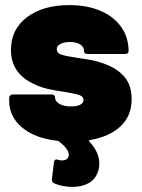

<svg xmlns="http://www.w3.org/2000/svg" viewBox="-20 -548 559 754"><path d="M333 2Q327 4 331 8Q370 50 370 94Q370 107 367 119Q357 155 329.5 170.5Q302 186 266 186Q225 186 193 172Q182 167 184 153L192 89Q194 78 202 78L210 80Q215 82 224 82Q236 82 243 76Q250 70 250 59Q250 37 211 7Q207 5 205 5Q117 -5 66.5 -47.5Q16 -90 16 -153V-162Q16 -169 20 -173Q24 -177 31 -177H181Q196 -177 196 -166Q196 -150 213.5 -140Q231 -130 259 -130Q281 -130 294.5 -136.5Q308 -143 308 -155Q308 -169 292 -174.5Q276 -180 235 -187Q197 -192 167 -199Q137 -206 109 -220Q23 -262 23 -352Q23 -433 86 -480.5Q149 -528 252 -528Q322 -528 374.5 -505.5Q427 -483 456 -442Q485 -401 485 -347Q485 -336 470 -336H325Q310 -336 310 -347Q310 -364 295 -373.5Q280 -383 255 -383Q232 -383 217.5 -375.5Q203 -368 203 -355Q203 -339 222 -333Q241 -327 283 -321Q288 -320 321.5 -315Q355 -310 386 -299Q440 -280 468.5 -246.5Q497 -213 497 -159Q497 -93 453.5 -52Q410 -11 333 2Z"/></svg>

Font: Barlow Black
Style: Regular
Weight: 900
Designer: Jeremy Tribby
Foundry: Tribby Type
Version: Version 1.422